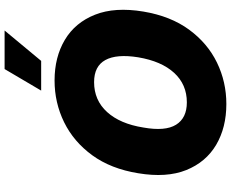

<svg xmlns="http://www.w3.org/2000/svg" viewBox="-104 -890 1004 835"><g transform="rotate(-90 397.5 -473.0)"><path d="M764.2 -350.9Q744.3 -232.2 685.4 -152Q626.4 -71.7 542.3 -30.9Q458.1 9.9 362.2 9.9Q259.9 9.9 184.7 -34.4Q109.4 -78.8 74.9 -164.4Q40.5 -250 61.1 -373.6Q80.3 -492.2 139.2 -573.2Q198.2 -654.1 283 -695.7Q367.9 -737.2 464.5 -737.2Q566.1 -737.2 641.2 -692.5Q716.3 -647.7 750.5 -561.4Q784.8 -475.1 764.2 -350.9ZM565.3 -373.6Q580.3 -467.3 553.4 -516.3Q526.6 -565.3 457.4 -565.3Q378.6 -565.3 327.2 -508.7Q275.9 -452.1 259.9 -350.9Q242.9 -256 272 -209Q301.1 -161.9 369.3 -161.9Q447.1 -161.9 497.7 -217.2Q548.3 -272.4 565.3 -373.6ZM420.5 -795.5 514.2 -954.5H681.8L549.7 -795.5Z"/></g></svg>

Font: Inter UI Black
Style: Italic
Weight: 900
Italic angle: -9.39999°
Designer: Rasmus Andersson
Foundry: rsms
Version: 3.2;8d6f07862